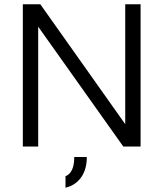

<svg xmlns="http://www.w3.org/2000/svg" viewBox="-20 -687 768 900"><path d="M387 49H328C328 78 324 124 287 139V193C331 183 387 145 387 49ZM567 -667V-105L169 -667H87V0H159V-562L558 0H639V-667H567Z"/></svg>

Font: Maven Pro
Style: Regular
Weight: 400
Designer: Joe Prince
Foundry: Joe Prince
Version: Version 1.003